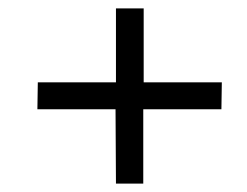

<svg xmlns="http://www.w3.org/2000/svg" viewBox="-20 -527 587 457"><path d="M321 -267V-90H256L255 -267H69L70 -331H256V-507H322V-331H508L507 -267Z"/></svg>

Font: Taylor Sans
Style: Regular
Weight: 400
Italic angle: -8°
Designer: Natanael Gama
Version: Version 1.001 September 8, 2015